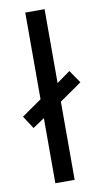

<svg xmlns="http://www.w3.org/2000/svg" viewBox="-100 -801 448 842"><g transform="rotate(-10 124.0 -380.0)"><path d="M76 0H162V-348L261 -417L222 -474L162 -431V-760H76V-374L-13 -312L24 -255L76 -290Z"/></g></svg>

Font: Noto Sans Gujarati UI SemiCondensed
Style: Regular
Weight: 400
Width: 4
Designer: Jelle Bosma - Monotype Design Team, Universal Thirst
Foundry: Monotype Imaging Inc.
Version: Version 2.106